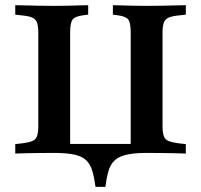

<svg xmlns="http://www.w3.org/2000/svg" viewBox="-20 -591 773 739"><path d="M127.4 -201.6V-465.3Q127.4 -490.3 122.6 -503.6Q117.7 -516.9 104.8 -523Q91.9 -529 66.1 -531.5L38.7 -534.7V-571Q55.6 -571 79 -570.2Q102.4 -569.4 128.6 -569Q154.8 -568.5 178.2 -568.5H187.9H196.8Q218.5 -568.5 241.1 -569Q263.7 -569.4 284.3 -570.2Q304.8 -571 319.4 -571V-534.7L300.8 -532.3Q268.5 -528.2 259.3 -515.7Q250 -503.2 250 -465.3V-201.6ZM483.1 -201.6V-465.3Q483.1 -503.2 473.8 -515.7Q464.5 -528.2 432.3 -532.3L414.5 -534.7V-571Q429 -571 449.6 -570.2Q470.2 -569.4 492.7 -569Q515.3 -568.5 536.3 -568.5H544.4H554.8Q579 -568.5 604.8 -569Q630.6 -569.4 654.4 -570.2Q678.2 -571 695.2 -571V-534.7L666.9 -531.5Q641.9 -529 628.6 -523Q615.3 -516.9 610.5 -503.6Q605.6 -490.3 605.6 -465.3V-201.6ZM178.2 -2.4Q154.8 -2.4 128.6 -2Q102.4 -1.6 79 -1.2Q55.6 -0.8 38.7 0V-36.3L66.1 -39.5Q91.9 -42.7 104.8 -48.4Q117.7 -54 122.6 -67.3Q127.4 -80.6 127.4 -105.6V-201.6H250V-37.1H483.1V-201.6H605.6V-105.6Q605.6 -80.6 610.5 -67.3Q615.3 -54 628.6 -48.4Q641.9 -42.7 666.9 -39.5L695.2 -36.3V0Q678.2 -0.8 654.4 -1.2Q630.6 -1.6 604.8 -2Q579 -2.4 554.8 -2.4H545.2Q522.6 -2.4 498.8 -2Q475 -1.6 451.6 -1.2Q428.2 -0.8 406.5 -0.4Q384.7 0 366.1 0Q348.4 0 325 -0.4Q301.6 -0.8 277.4 -1.2Q253.2 -1.6 230.2 -2Q207.3 -2.4 187.9 -2.4ZM347.6 128.2Q342.7 91.9 335.5 67.3Q328.2 42.7 313.3 27.4Q298.4 12.1 271 5.2Q243.5 -1.6 198.4 -2.4L200 -8.1L312.9 -3.2H422.6L533.9 -8.1L535.5 -2.4Q490.3 -1.6 462.5 5.6Q434.7 12.9 419.8 27.8Q404.8 42.7 397.6 67.3Q390.3 91.9 385.5 128.2Z"/></svg>

Font: Playfair 9pt
Style: Bold
Weight: 700
Designer: Claus Eggers Sørensen
Foundry: Claus Eggers Sørensen
Version: Version 2.203